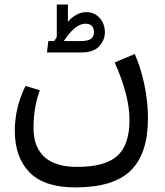

<svg xmlns="http://www.w3.org/2000/svg" viewBox="-20 -563 724 842"><path d="M439.9 -420.9Q439.9 -405.8 434.6 -391.4Q429.2 -377 418.2 -363.3Q407.2 -349.6 387 -341.3Q366.7 -333 339.8 -333H186L191.9 -382.8H217.8Q226.6 -396 229 -400.9V-543H277.8V-467.8Q315.9 -509.8 357.9 -509.8Q394 -509.8 417 -484.4Q439.9 -459 439.9 -420.9ZM259.8 -382.8H331.1Q363.8 -382.8 377.9 -391.8Q392.1 -400.9 392.1 -421.9Q392.1 -459 354 -459Q309.6 -459 259.8 -382.8ZM570.8 -326.2Q597.2 -267.6 613 -192.4Q628.9 -117.2 628.9 -44.9Q628.9 110.4 553.7 184.6Q478.5 258.8 310.1 258.8Q174.3 258.8 109.6 192.9Q44.9 127 44.9 9.8Q44.9 -90.3 91.8 -186L154.8 -167Q127 -91.8 127 -2.9Q127 26.9 132.8 52Q138.7 77.1 152.8 99.1Q167 121.1 188.5 136.2Q210 151.4 242.9 160.2Q275.9 168.9 317.9 168.9Q440.9 168.9 494.4 120.6Q547.9 72.3 547.9 -37.1Q547.9 -144 482.9 -289.1Z"/></svg>

Font: FiraGO
Style: Regular
Weight: 400
Designer: bBox Type
Foundry: bBox Type GmbH
Version: Version 1.001;PS 001.001;hotconv 1.0.88;makeotf.lib2.5.64775